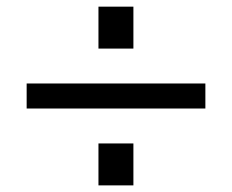

<svg xmlns="http://www.w3.org/2000/svg" viewBox="-20 -665 697 577"><path d="M275.9 -519V-645H380.9V-519ZM597.2 -338.9H60.1V-414.1H597.2ZM275.9 -107.9V-233.9H380.9V-107.9Z"/></svg>

Font: Standard
Style: Regular
Weight: 400
Designer: Bryce Wilner
Version: Version 2.000;PS 2.0;hotconv 16.6.51;makeotf.lib2.5.65220 DE